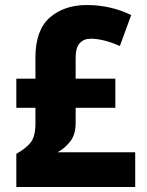

<svg xmlns="http://www.w3.org/2000/svg" viewBox="-20 -744 583 764"><path d="M326 -724Q374 -724 419 -713.5Q464 -703 502 -684L457 -561Q391 -590 341 -590Q314 -590 297.5 -572.5Q281 -555 281 -513V-431H439V-315H281V-254Q281 -208 259 -180.5Q237 -153 209 -138H518V0H45V-132Q83 -153 102 -177Q121 -201 121 -253V-315H45V-431H121V-515Q121 -624 178 -674Q235 -724 326 -724Z"/></svg>

Font: Noto Sans SemiCondensed ExtraBold
Style: Regular
Weight: 800
Width: 4
Designer: Monotype Design Team
Foundry: Monotype Imaging Inc.
Version: Version 2.013; ttfautohint (v1.8.4.7-5d5b)